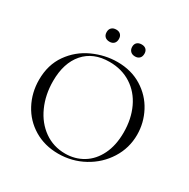

<svg xmlns="http://www.w3.org/2000/svg" viewBox="-179 -963 1124 1140"><g transform="rotate(30 383.0 -393.5)"><path d="M49 -312Q49 -415 101 -488.5Q153 -562 234.5 -599Q316 -636 401 -636Q496 -636 568 -591.5Q640 -547 678.5 -474Q717 -401 717 -319Q717 -228 669 -152Q621 -76 540.5 -32Q460 12 366 12Q273 12 200.5 -31.5Q128 -75 88.5 -149.5Q49 -224 49 -312ZM641 -291Q641 -384 606.5 -457.5Q572 -531 508 -572Q444 -613 360 -613Q249 -613 187 -542Q125 -471 125 -347Q125 -253 160 -175.5Q195 -98 258 -53.5Q321 -9 402 -9Q469 -9 523.5 -42Q578 -75 609.5 -139Q641 -203 641 -291ZM255 -758Q255 -777 266.5 -788Q278 -799 298 -799Q317 -799 328 -788Q339 -777 339 -758Q339 -738 328 -727Q317 -716 298 -716Q278 -716 266.5 -727Q255 -738 255 -758ZM430 -758Q430 -777 441.5 -787.5Q453 -798 473 -798Q492 -798 503 -787.5Q514 -777 514 -758Q514 -738 503 -727Q492 -716 473 -716Q453 -716 441.5 -727.5Q430 -739 430 -758Z"/></g></svg>

Font: Cormorant Garamond
Style: Regular
Weight: 400
Designer: Christian Thalmann (Catharsis Fonts)
Version: Version 3.000